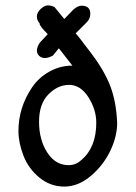

<svg xmlns="http://www.w3.org/2000/svg" viewBox="-20 -686 503 708"><path d="M313 -635Q313 -617 300 -604L259 -563Q268 -554 316 -490Q366 -424 387.5 -366.5Q409 -309 412 -233Q412 -182 386 -128.5Q360 -75 314 -36.5Q268 2 217 2Q166 2 125.5 -31Q85 -64 66.5 -112Q48 -160 48 -203Q48 -290 99 -365Q124 -401 163 -422.5Q202 -444 247 -444L197 -508L175 -481Q158 -472 145.5 -472Q133 -472 124.5 -480Q116 -488 116 -500Q116 -512 127 -529L156 -560Q126 -590 126 -599H127Q116 -610 116 -625Q116 -640 130 -653Q144 -666 156.5 -666Q169 -666 181 -660L217 -616L252 -652Q268 -665 281 -665Q313 -665 313 -635ZM233 -77Q260 -77 280 -96Q335 -142 335 -234Q335 -282 306 -327.5Q277 -373 235 -373Q193 -373 158.5 -338Q124 -303 124 -237Q124 -171 154 -124Q184 -77 233 -77Z"/></svg>

Font: Patrick Hand
Style: Regular
Weight: 400
Designer: Patrick Wagesreiter
Foundry: Patrick Wagesreiter
Version: Version 1.003;PS 001.003;hotconv 1.0.70;makeotf.lib2.5.58329